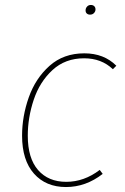

<svg xmlns="http://www.w3.org/2000/svg" viewBox="-20 -744 504 774"><path d="M449 -479 435 -465Q389 -509 319 -509Q243 -509 191.5 -461.5Q140 -414 116 -342Q92 -270 92 -197Q92 -106 133.5 -58.5Q175 -11 247 -11Q319 -11 382 -59L394 -43Q326 10 246 10Q165 10 117 -44Q69 -98 69 -197Q69 -275 96 -351.5Q123 -428 179.5 -478.5Q236 -529 320 -529Q399 -529 449 -479ZM325 -702Q325 -711 331 -717.5Q337 -724 346 -724Q355 -724 360 -719Q365 -714 365 -706Q365 -698 359 -691.5Q353 -685 343 -685Q335 -685 330 -689.5Q325 -694 325 -702Z"/></svg>

Font: FiraGO Thin
Style: Italic
Weight: 100
Italic angle: -8°
Designer: bBox Type GmbH
Foundry: bBox Type GmbH
Version: Version 1.001